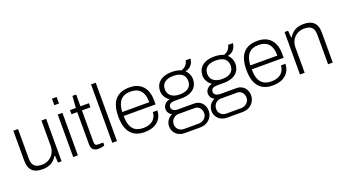

<svg xmlns="http://www.w3.org/2000/svg" viewBox="-63 -1388 4022 2234"><g transform="rotate(-20 1948.0 -270.5)"><path d="M232 12C305 12 368 -9 415 -86H422L428 0H472V-526H414V-214C414 -103 332 -40 249 -40C178 -40 124 -60 124 -158V-526H66V-155C66 -31 132 12 232 12Z M616 -642H674V-723H616ZM616 0H674V-526H616Z M928 11C950 11 981 7 1002 -3V-39H939C902 -39 897 -56 897 -94V-475H1002V-526H897V-672H851L840 -526H767V-475H839V-80C839 -26 860 11 928 11Z M1100 0H1158V-723H1100Z M1499 12C1655 12 1719 -79 1722 -175H1666C1662 -103 1615 -38 1501 -38C1394 -38 1331 -95 1331 -248H1726V-296C1726 -447 1650 -538 1505 -538C1351 -538 1270 -452 1270 -263C1270 -74 1352 12 1499 12ZM1331 -297C1338 -429 1395 -488 1501 -488C1597 -488 1666 -439 1666 -297Z M1928 182H2124C2216 182 2282 116 2282 33C2282 -44 2229 -104 2153 -104H1953C1908 -104 1874 -123 1874 -157C1874 -197 1906 -211 1949 -211H2033C2172 -211 2236 -284 2236 -375C2236 -418 2219 -459 2185 -491C2250 -500 2287 -556 2290 -610H2231C2221 -564 2192 -531 2146 -517C2115 -530 2078 -538 2032 -538C1892 -538 1828 -466 1828 -375C1828 -323 1856 -278 1899 -248C1850 -238 1815 -201 1815 -157C1815 -124 1833 -90 1869 -76C1819 -54 1786 -10 1786 49C1786 126 1849 182 1928 182ZM2032 -260C1935 -260 1887 -309 1887 -375C1887 -445 1935 -489 2032 -489C2130 -489 2177 -445 2177 -375C2177 -304 2130 -260 2032 -260ZM1937 134C1886 134 1845 98 1845 42C1845 -9 1886 -52 1937 -52H2141C2186 -52 2223 -14 2223 42C2223 91 2177 134 2122 134Z M2453 182H2649C2741 182 2807 116 2807 33C2807 -44 2754 -104 2678 -104H2478C2433 -104 2399 -123 2399 -157C2399 -197 2431 -211 2474 -211H2558C2697 -211 2761 -284 2761 -375C2761 -418 2744 -459 2710 -491C2775 -500 2812 -556 2815 -610H2756C2746 -564 2717 -531 2671 -517C2640 -530 2603 -538 2557 -538C2417 -538 2353 -466 2353 -375C2353 -323 2381 -278 2424 -248C2375 -238 2340 -201 2340 -157C2340 -124 2358 -90 2394 -76C2344 -54 2311 -10 2311 49C2311 126 2374 182 2453 182ZM2557 -260C2460 -260 2412 -309 2412 -375C2412 -445 2460 -489 2557 -489C2655 -489 2702 -445 2702 -375C2702 -304 2655 -260 2557 -260ZM2462 134C2411 134 2370 98 2370 42C2370 -9 2411 -52 2462 -52H2666C2711 -52 2748 -14 2748 42C2748 91 2702 134 2647 134Z M3085 12C3241 12 3305 -79 3308 -175H3252C3248 -103 3201 -38 3087 -38C2980 -38 2917 -95 2917 -248H3312V-296C3312 -447 3236 -538 3091 -538C2937 -538 2856 -452 2856 -263C2856 -74 2938 12 3085 12ZM2917 -297C2924 -429 2981 -488 3087 -488C3183 -488 3252 -439 3252 -297Z M3424 0H3482V-312C3482 -423 3563 -486 3647 -486C3718 -486 3772 -466 3772 -368V0H3830V-371C3830 -495 3764 -538 3664 -538C3592 -538 3528 -517 3482 -440H3475L3468 -526H3424Z"/></g></svg>

Font: Archivo ExtraLight
Style: Regular
Weight: 200
Designer: Hector Gatti
Foundry: Omnibus-Type
Version: Version 2.001